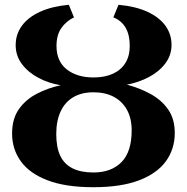

<svg xmlns="http://www.w3.org/2000/svg" viewBox="-20 -771 780 802"><path d="M370 11Q254 11 178.8 -17.8Q103.5 -46.5 67 -97.2Q30.5 -148 30.5 -213Q30.5 -275 59 -315.2Q87.5 -355.5 134 -379.5Q180.5 -403.5 233.5 -415Q184 -423 141.2 -445.5Q98.5 -468 72 -502.8Q45.5 -537.5 45.5 -582.5Q45.5 -628 71.5 -663.5Q97.5 -699 147.2 -721.8Q197 -744.5 267.5 -751L289 -698.5Q255 -681.5 235.5 -652.8Q216 -624 216 -579Q216 -515 258.8 -481.2Q301.5 -447.5 371 -447.5Q417.5 -447.5 451.2 -462.8Q485 -478 503.5 -507.5Q522 -537 522 -579.5Q522 -625 504.8 -655Q487.5 -685 453.5 -698.5L475 -751Q546.5 -744.5 595.8 -721.8Q645 -699 670.8 -663.8Q696.5 -628.5 696.5 -583.5Q696.5 -540.5 670.5 -506Q644.5 -471.5 601.8 -449Q559 -426.5 510 -417.5Q564 -403 609.2 -378.2Q654.5 -353.5 682.2 -314Q710 -274.5 710 -215Q710 -148.5 673 -97.5Q636 -46.5 560.8 -17.8Q485.5 11 370 11ZM370 -50.5Q444.5 -50.5 487.2 -93.5Q530 -136.5 530 -226.5Q530 -277 510.2 -312.5Q490.5 -348 454.8 -366.8Q419 -385.5 370.5 -385.5Q320.5 -385.5 285.8 -364.8Q251 -344 233 -305Q215 -266 215 -211Q215 -155.5 231.8 -120.2Q248.5 -85 283.2 -67.8Q318 -50.5 370 -50.5Z"/></svg>

Font: Merriweather 28pt ExtraBold
Style: Regular
Weight: 800
Version: Version 2.100